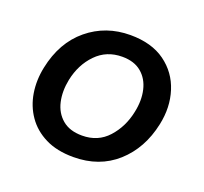

<svg xmlns="http://www.w3.org/2000/svg" viewBox="-97 -622 792 746"><g transform="rotate(20 299.0 -249.0)"><path d="M275 12Q207 12 159 -12Q111 -36 82.8 -76.8Q54.5 -117.5 46.2 -169Q38 -220.5 49.5 -275.5Q72.5 -386.5 147 -448Q221.5 -509.5 323 -509.5Q411 -509.5 466.8 -469Q522.5 -428.5 543.2 -363Q564 -297.5 548 -223Q525.5 -116.5 453.8 -52.2Q382 12 275 12ZM278.5 -78Q344 -78 385.2 -123.5Q426.5 -169 440 -234Q451 -284.5 441.2 -326.8Q431.5 -369 401.5 -394.2Q371.5 -419.5 322 -419.5Q257 -419.5 214 -375.2Q171 -331 157 -264Q147 -214.5 156.5 -172.2Q166 -130 196.5 -104Q227 -78 278.5 -78Z"/></g></svg>

Font: Commissioner Medium
Style: Italic
Weight: 500
Italic angle: -12°
Designer: Kostas Bartsokas
Foundry: Kostas Bartsokas
Version: Version 1.000; ttfautohint (v1.8.3)